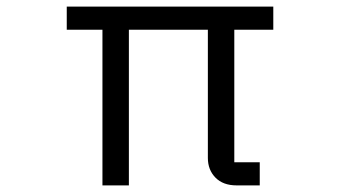

<svg xmlns="http://www.w3.org/2000/svg" viewBox="-20 -561 1040 581"><path d="M290 0V-471H182V-541H807V-471H689V-70H766V0H696Q655 0 632 -23.5Q609 -47 609 -83V-471H370V0Z"/></svg>

Font: IBM Plex Sans JP
Style: Regular
Weight: 400
Designer: Mike Abbink; Paul van der Laan; Pieter van Rosmalen; Wujin Sim; Yejin Wi; Jinhee Kim; Boomi Park; Yona Kim; Kichan Ma
Foundry: Sandoll Inc.
Version: Version 1.001